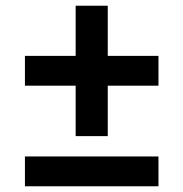

<svg xmlns="http://www.w3.org/2000/svg" viewBox="-20 -650 640 670"><path d="M244 -175V-351H67V-455H244V-630H356V-455H533V-351H356V-175ZM67 0V-104H533V0Z"/></svg>

Font: IBM Plex Sans Hebrew SmBld
Style: Regular
Weight: 600
Designer: Mike Abbink, Paul van der Laan, Pieter van Rosmalen, Yanek Iontef
Foundry: Bold Monday
Version: Version 1.3